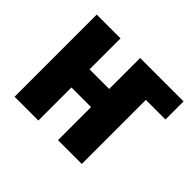

<svg xmlns="http://www.w3.org/2000/svg" viewBox="-127 -728 907 907"><g transform="rotate(45 326.5 -274.5)"><path d="M57 0V-549H216V-342H347V-549H637V-428H506V0H347V-221H216V0Z"/></g></svg>

Font: Noto Sans Display SemiCondensed Extra
Style: Regular
Weight: 800
Width: 4
Designer: Monotype Design Team
Foundry: Monotype Imaging Inc.
Version: Version 1.900